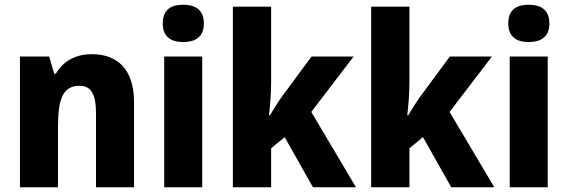

<svg xmlns="http://www.w3.org/2000/svg" viewBox="-20 -788 2390 808"><path d="M367 -560C298 -560 246 -531 215 -478H208L187 -550H64V0H224V-253C224 -371 244 -427 315 -427C365 -427 384 -388 384 -313V0H544V-359C544 -495 475 -560 367 -560Z M751 -768C700 -768 665 -748 665 -689C665 -632 701 -611 751 -611C801 -611 838 -632 838 -689C838 -747 802 -768 751 -768ZM831 -550H671V0H831Z M1121 -441V-760H960V0H1121V-164L1178 -211L1297 0H1478L1290 -317L1468 -550H1291L1169 -385C1153 -363 1130 -327 1116 -303H1112C1117 -346 1121 -398 1121 -441Z M1703 -441V-760H1542V0H1703V-164L1760 -211L1879 0H2060L1872 -317L2050 -550H1873L1751 -385C1735 -363 1712 -327 1698 -303H1694C1699 -346 1703 -398 1703 -441Z M2205 -768C2154 -768 2119 -748 2119 -689C2119 -632 2155 -611 2205 -611C2255 -611 2292 -632 2292 -689C2292 -747 2256 -768 2205 -768ZM2285 -550H2125V0H2285Z"/></svg>

Font: Noto Sans Lao SemiCondensed ExtraBold
Style: Regular
Weight: 800
Width: 4
Designer: Monotype Design Team
Foundry: Monotype Imaging Inc.
Version: Version 2.003